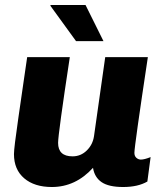

<svg xmlns="http://www.w3.org/2000/svg" viewBox="-20 -740 659 770"><path d="M213 -167Q213 -113 271 -113Q304 -113 328 -136.5Q352 -160 357 -194L402 -511H573Q519 -153 519 -127Q519 -114 527 -107Q535 -100 545 -100Q559 -100 584 -110L571 -12Q533 10 474 10Q416 10 387.5 -9.5Q359 -29 353 -67Q283 10 188 10Q118 10 77 -25Q36 -60 36 -122Q36 -146 53.5 -266.5Q71 -387 75 -415Q78 -439 89 -511H260Q213 -202 213 -167ZM183 -720H323L395 -575H285L182 -717Z"/></svg>

Font: Chivo ExtraBold Italic
Style: Regular
Weight: 800
Italic angle: -8.05°
Designer: Hector Gatti
Foundry: Omnibus-Type
Version: Version 1.007